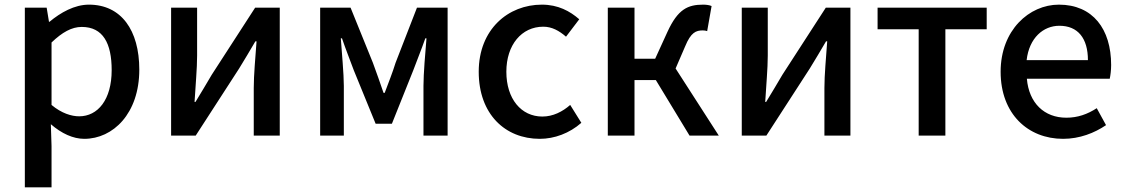

<svg xmlns="http://www.w3.org/2000/svg" viewBox="-20 -584 4848 827"><path d="M87 223H202V45L199 -49C245 -9 295 14 343 14C467 14 580 -95 580 -284C580 -454 502 -564 363 -564C301 -564 241 -530 193 -490H191L181 -551H87ZM321 -83C288 -83 245 -96 202 -132V-401C248 -445 289 -468 332 -468C424 -468 461 -397 461 -282C461 -154 401 -83 321 -83Z M717 0H823L1010 -289C1030 -321 1060 -372 1080 -406H1085C1080 -335 1073 -262 1073 -205V0H1185V-551H1079L892 -262C873 -229 842 -178 822 -145H818C822 -215 829 -288 829 -345V-551H717Z M1359 0H1461V-214C1461 -266 1452 -360 1448 -419H1453C1468 -375 1488 -324 1504 -281L1598 -51H1668L1760 -281C1776 -324 1796 -373 1812 -419H1817C1812 -360 1804 -266 1804 -214V0H1908V-551H1776L1684 -314C1670 -269 1653 -227 1637 -184H1632C1618 -227 1602 -269 1586 -314L1490 -551H1359Z M2305 14C2368 14 2433 -10 2484 -55L2436 -132C2403 -103 2362 -82 2316 -82C2225 -82 2161 -158 2161 -275C2161 -391 2227 -469 2320 -469C2357 -469 2388 -452 2418 -426L2475 -501C2435 -536 2384 -564 2314 -564C2169 -564 2042 -458 2042 -275C2042 -92 2156 14 2305 14Z M2598 0H2713V-239H2805L2950 0H3076L2890 -289L2931 -384C2956 -445 2978 -453 3007 -453C3015 -453 3020 -452 3026 -450L3045 -558C3036 -562 3022 -564 3009 -564C2943 -564 2900 -545 2855 -447L2802 -331H2713V-551H2598Z M3175 0H3281L3468 -289C3488 -321 3518 -372 3538 -406H3543C3538 -335 3531 -262 3531 -205V0H3643V-551H3537L3350 -262C3331 -229 3300 -178 3280 -145H3276C3280 -215 3287 -288 3287 -345V-551H3175Z M3937 0H4052V-458H4230V-551H3760V-458H3937Z M4559 14C4630 14 4694 -11 4744 -45L4704 -118C4664 -92 4622 -77 4573 -77C4478 -77 4412 -140 4403 -245H4760C4763 -259 4766 -281 4766 -304C4766 -459 4687 -564 4541 -564C4413 -564 4290 -454 4290 -275C4290 -93 4408 14 4559 14ZM4402 -325C4413 -421 4474 -473 4543 -473C4623 -473 4666 -419 4666 -325Z"/></svg>

Font: Noto Sans TC Medium
Style: Regular
Weight: 500
Designer: Ryoko NISHIZUKA 西塚涼子 (kana, bopomofo & ideographs); Paul D. Hunt (Latin, Greek & Cyrillic); Sandoll Communications 산돌커뮤니
Foundry: Adobe
Version: Version 2.004;hotconv 1.0.118;makeotfexe 2.5.65603